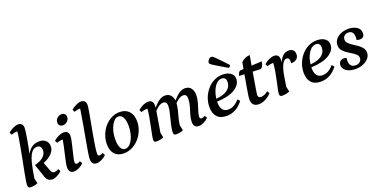

<svg xmlns="http://www.w3.org/2000/svg" viewBox="-21 -1489 4440 2257"><g transform="rotate(-20 2199.5 -361.0)"><path d="M92 12Q69 12 61 2Q53 -8 53 -28Q53 -45 60 -88Q67 -131 78.5 -189.5Q90 -248 103 -314.5Q116 -381 128 -446Q140 -511 149.5 -567Q159 -623 162 -660H159Q143 -660 124.5 -656.5Q106 -653 87 -645L71 -676Q101 -702 135.5 -718Q170 -734 196 -734Q227 -734 242 -716.5Q257 -699 257 -670Q257 -654 252.5 -619.5Q248 -585 240.5 -541Q233 -497 224.5 -451.5Q216 -406 207 -368H210Q238 -416 275 -439Q312 -462 364 -462Q413 -462 443 -433.5Q473 -405 472 -360Q473 -313 432.5 -271.5Q392 -230 326 -205L365 -100Q372 -82 381 -71.5Q390 -61 408 -61Q424 -61 436.5 -65.5Q449 -70 462 -79L478 -47Q453 -22 418.5 -5Q384 12 360 12Q297 12 276 -56L221 -217Q257 -224 291 -241Q325 -258 347.5 -286Q370 -314 370 -353Q370 -376 356.5 -393.5Q343 -411 317 -411Q271 -411 242 -368Q213 -325 194.5 -248.5Q176 -172 161 -69L176 -7Q157 3 132.5 7.5Q108 12 92 12Z M629 12Q566 12 566 -62Q566 -84 574 -123Q582 -162 593 -209Q604 -256 614.5 -303Q625 -350 631 -388H629Q613 -388 594.5 -384.5Q576 -381 556 -373L540 -404Q570 -431 605 -446.5Q640 -462 667 -462Q700 -462 715.5 -444.5Q731 -427 731 -398Q731 -380 725 -347.5Q719 -315 709.5 -277Q700 -239 691 -201.5Q682 -164 675.5 -134Q669 -104 669 -89Q669 -63 690 -63Q709 -63 733 -78L751 -47Q725 -20 690.5 -4Q656 12 629 12ZM694 -543Q667 -543 653 -557Q639 -571 639 -594Q639 -630 664 -651Q689 -672 714 -672Q742 -672 756.5 -657.5Q771 -643 771 -620Q771 -596 758.5 -579Q746 -562 728.5 -552.5Q711 -543 694 -543Z M913 12Q850 12 850 -62Q850 -86 859.5 -146.5Q869 -207 884.5 -291.5Q900 -376 917 -471Q934 -566 948 -660H946Q930 -660 911.5 -656.5Q893 -653 874 -645L858 -676Q888 -702 922.5 -718Q957 -734 983 -734Q1014 -734 1029 -716.5Q1044 -699 1044 -670Q1044 -654 1037.5 -612.5Q1031 -571 1020.5 -515Q1010 -459 998.5 -396.5Q987 -334 976.5 -274.5Q966 -215 959.5 -166.5Q953 -118 953 -91Q953 -63 975 -63Q994 -63 1018 -78L1035 -47Q1009 -20 974.5 -4Q940 12 913 12Z M1252 12Q1179 12 1139 -32Q1099 -76 1099 -156Q1099 -217 1120.5 -272.5Q1142 -328 1179 -370.5Q1216 -413 1264.5 -437.5Q1313 -462 1367 -462Q1441 -462 1483.5 -416.5Q1526 -371 1526 -290Q1526 -230 1504 -175.5Q1482 -121 1444 -78.5Q1406 -36 1356.5 -12Q1307 12 1252 12ZM1286 -32Q1321 -32 1350 -65Q1379 -98 1396.5 -153Q1414 -208 1414 -274Q1414 -341 1393.5 -379.5Q1373 -418 1337 -418Q1303 -418 1274.5 -384Q1246 -350 1228.5 -294.5Q1211 -239 1211 -173Q1211 -106 1231 -69Q1251 -32 1286 -32Z M1662 12Q1642 12 1635 4Q1628 -4 1628 -19Q1628 -36 1636 -77.5Q1644 -119 1655.5 -173.5Q1667 -228 1677 -284.5Q1687 -341 1690 -388H1685Q1669 -388 1650.5 -384.5Q1632 -381 1612 -373L1596 -404Q1626 -431 1661 -446.5Q1696 -462 1723 -462Q1756 -462 1771 -444.5Q1786 -427 1786 -398Q1786 -391 1786 -384Q1786 -377 1785 -368H1789Q1824 -412 1861 -437Q1898 -462 1934 -462Q1978 -462 2003 -435Q2028 -408 2033 -368H2036Q2073 -412 2110.5 -437Q2148 -462 2185 -462Q2236 -462 2260.5 -427.5Q2285 -393 2285 -345Q2285 -297 2271 -249Q2257 -201 2243 -158.5Q2229 -116 2229 -85Q2229 -63 2251 -63Q2271 -63 2295 -78L2312 -47Q2285 -20 2251 -4Q2217 12 2189 12Q2160 12 2143 -7Q2126 -26 2126 -61Q2126 -103 2140 -149Q2154 -195 2168 -242.5Q2182 -290 2182 -336Q2182 -391 2138 -391Q2114 -391 2088.5 -377Q2063 -363 2034 -332Q2032 -293 2020.5 -248Q2009 -203 1997 -158.5Q1985 -114 1981 -73L1996 -7Q1977 3 1952 7.5Q1927 12 1910 12Q1889 12 1881.5 4Q1874 -4 1874 -19Q1874 -53 1882.5 -94Q1891 -135 1902.5 -178.5Q1914 -222 1923 -263Q1932 -304 1932 -337Q1932 -391 1887 -391Q1862 -391 1836 -375.5Q1810 -360 1780 -326L1737 -68L1750 -7Q1730 3 1705 7.5Q1680 12 1662 12Z M2540 12Q2460 12 2420.5 -32Q2381 -76 2381 -155Q2381 -214 2402 -269Q2423 -324 2460 -367.5Q2497 -411 2547 -436.5Q2597 -462 2655 -462Q2718 -462 2755 -434.5Q2792 -407 2792 -362Q2792 -287 2712.5 -238.5Q2633 -190 2488 -185Q2488 -179 2488 -173Q2488 -115 2512 -83.5Q2536 -52 2583 -52Q2657 -52 2722 -129L2746 -100Q2660 12 2540 12ZM2631 -422Q2593 -422 2564 -393Q2535 -364 2516 -318Q2497 -272 2491 -220Q2545 -224 2588.5 -240.5Q2632 -257 2657.5 -287.5Q2683 -318 2683 -364Q2683 -392 2669 -407Q2655 -422 2631 -422ZM2751 -512Q2679 -554 2638.5 -578.5Q2598 -603 2579.5 -615.5Q2561 -628 2556.5 -634.5Q2552 -641 2552 -648Q2552 -667 2568 -685Q2584 -703 2601 -703Q2609 -703 2617 -699Q2625 -695 2641 -680Q2657 -665 2689 -632Q2721 -599 2776 -540Q2776 -527 2768 -519.5Q2760 -512 2751 -512Z M2942 12Q2853 12 2853 -83Q2853 -95 2857.5 -125Q2862 -155 2872 -215Q2882 -275 2900 -377L2835 -380Q2838 -400 2847.5 -416Q2857 -432 2869 -436L2911 -439Q2915 -457 2918.5 -477.5Q2922 -498 2926 -520Q2950 -543 2975.5 -554.5Q3001 -566 3036 -569Q3030 -535 3024.5 -504Q3019 -473 3014 -444L3142 -451Q3142 -438 3137 -420Q3132 -402 3122.5 -387.5Q3113 -373 3099 -369L3002 -373Q2978 -232 2967.5 -169.5Q2957 -107 2957 -99Q2957 -60 2994 -60Q3037 -60 3083 -99L3100 -68Q3071 -33 3026.5 -10.5Q2982 12 2942 12Z M3236 12Q3216 12 3208.5 4Q3201 -4 3201 -19Q3201 -36 3209.5 -77.5Q3218 -119 3230 -173.5Q3242 -228 3252 -284.5Q3262 -341 3264 -388H3261Q3245 -388 3226.5 -384.5Q3208 -381 3188 -373L3172 -404Q3202 -431 3237 -446.5Q3272 -462 3299 -462Q3332 -462 3347 -444.5Q3362 -427 3362 -398Q3362 -391 3362 -383Q3362 -375 3360 -366H3364Q3382 -411 3412.5 -436.5Q3443 -462 3485 -462Q3516 -462 3536 -444Q3556 -426 3556 -391Q3556 -354 3531.5 -332Q3507 -310 3460 -311Q3462 -323 3462 -336Q3462 -357 3453.5 -369.5Q3445 -382 3428 -382Q3395 -382 3370.5 -332.5Q3346 -283 3332 -198L3312 -70L3326 -7Q3308 2 3282.5 7Q3257 12 3236 12Z M3719 12Q3639 12 3599.5 -32Q3560 -76 3560 -155Q3560 -214 3581 -269Q3602 -324 3639 -367.5Q3676 -411 3726 -436.5Q3776 -462 3834 -462Q3897 -462 3934 -434.5Q3971 -407 3971 -362Q3971 -287 3891.5 -238.5Q3812 -190 3667 -185Q3667 -179 3667 -173Q3667 -115 3691 -83.5Q3715 -52 3762 -52Q3836 -52 3901 -129L3925 -100Q3839 12 3719 12ZM3810 -422Q3772 -422 3743 -393Q3714 -364 3695 -318Q3676 -272 3670 -220Q3724 -224 3767.5 -240.5Q3811 -257 3836.5 -287.5Q3862 -318 3862 -364Q3862 -392 3848 -407Q3834 -422 3810 -422Z M4150 12Q4082 12 4039 -16.5Q3996 -45 3996 -91Q3996 -116 4012 -135Q4028 -154 4061 -154Q4080 -154 4094 -146Q4091 -130 4091 -114Q4091 -73 4110.5 -51Q4130 -29 4166 -29Q4200 -29 4221 -47.5Q4242 -66 4242 -94Q4242 -120 4222 -139.5Q4202 -159 4172.5 -176.5Q4143 -194 4113.5 -214Q4084 -234 4064 -260Q4044 -286 4044 -323Q4044 -363 4068.5 -394.5Q4093 -426 4135 -444Q4177 -462 4229 -462Q4288 -462 4331.5 -435.5Q4375 -409 4375 -356Q4375 -298 4316 -298Q4307 -298 4297.5 -299Q4288 -300 4277 -305Q4278 -312 4279 -320.5Q4280 -329 4280 -338Q4280 -421 4213 -421Q4183 -421 4163.5 -403Q4144 -385 4144 -358Q4144 -331 4164 -310.5Q4184 -290 4213.5 -271Q4243 -252 4272.5 -231.5Q4302 -211 4322 -185Q4342 -159 4342 -125Q4342 -85 4316 -54.5Q4290 -24 4246.5 -6Q4203 12 4150 12Z"/></g></svg>

Font: Petrona SemiBold
Style: Italic
Weight: 600
Italic angle: -9°
Designer: Ringo R. Seeber
Foundry: Ringo R. Seeber
Version: Version 2.001; ttfautohint (v1.8.3)